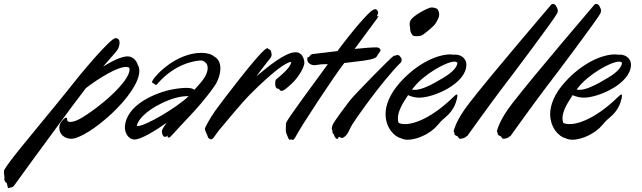

<svg xmlns="http://www.w3.org/2000/svg" viewBox="-306 -696 3280 981"><path d="M298 -448C301 -456 305 -467 305 -477C305 -490 300 -501 284 -501C257 -501 99 -311 41 -236C-17 -162 -217 76 -258 133C-283 168 -286 175 -286 178C-286 195 -283 204 -283 213C-284 215 -284 216 -284 218C-284 225 -281 234 -274 237C-267 241 -270 265 -262 265C-261 265 -260 265 -259 264C-247 260 -241 263 -233 251C-225 239 -74 32 6 -76C40 -123 83 -181 133 -246C201 -298 293 -354 338 -354C344 -354 350 -353 354 -350C355 -347 356 -344 356 -341C356 -277 196 -141 101 -88C79 -76 62 -73 52 -73C41 -73 37 -78 37 -85C37 -94 35 -95 33 -95C28 -95 19 -89 9 -76C1 -66 -3 -55 -3 -43C-3 -7 27 13 58 13C142 13 406 -211 406 -335C406 -347 403 -357 398 -364C391 -389 372 -404 355 -407C352 -407 349 -408 346 -408C313 -408 264 -382 221 -356C253 -394 290 -432 298 -448Z M791 -258C808 -283 820 -317 820 -347C820 -372 811 -395 790 -406C775 -420 749 -426 724 -426C596 -426 490 -315 474 -285C472 -282 471 -279 471 -277C471 -273 475 -271 480 -269C484 -266 488 -262 491 -262C493 -262 495 -264 498 -267C587 -372 694 -387 723 -387C732 -387 741 -380 749 -371C753 -365 755 -357 755 -348C755 -329 745 -303 718 -272C709 -261 698 -250 687 -237C681 -243 668 -247 647 -247C629 -247 605 -245 574 -239C494 -224 336 -162 332 -45C332 -14 351 15 380 17C415 17 487 -28 546 -69C526 -42 521 -32 521 -23C521 -21 521 -20 522 -18C523 -10 527 3 536 3C544 3 546 0 552 -4C551 -3 550 0 550 3C550 5 551 6 553 6C554 6 556 7 557 7C561 7 564 4 574 -7C589 -23 635 -74 668 -108C687 -128 749 -196 791 -258ZM517 -167C576 -196 619 -205 658 -205C597 -145 436 -52 398 -52C396 -52 394 -52 393 -53C397 -80 435 -127 517 -167Z M1079 -433C1078 -440 1073 -443 1066 -445C1062 -447 1064 -450 1061 -450L1055 -448C1018 -429 826 -175 795 -132C764 -88 747 -53 743 -45C742 -42 741 -40 741 -38C742 -31 744 -23 750 -12C756 0 755 5 760 10C765 14 769 16 772 16C777 16 780 13 784 9L811 -28C849 -74 934 -176 969 -211C1098 -340 1158 -378 1182 -380C1181 -365 1165 -342 1136 -317C1120 -303 1119 -301 1107 -292C1102 -288 1100 -283 1100 -267C1101 -254 1103 -247 1110 -244C1112 -242 1114 -242 1116 -242C1118 -242 1121 -243 1121 -240C1121 -240 1121 -232 1134 -232C1146 -232 1167 -253 1187 -271C1207 -289 1249 -345 1249 -376C1249 -391 1242 -411 1229 -421L1219 -427C1214 -428 1210 -429 1204 -429C1151 -429 1061 -354 1004 -306C1035 -349 1068 -390 1076 -400C1080 -406 1082 -411 1082 -416C1082 -423 1079 -428 1079 -433Z M1624 -639C1621 -644 1618 -649 1612 -649C1609 -649 1605 -648 1599 -645C1577 -634 1495 -539 1418 -435C1354 -428 1300 -420 1293 -420C1277 -419 1278 -404 1269 -404C1265 -404 1264 -400 1264 -395C1264 -388 1266 -379 1271 -375C1280 -366 1290 -363 1300 -363C1313 -363 1326 -368 1352 -368H1369C1285 -253 1171 -99 1157 -71C1155 -66 1155 -63 1155 -60C1155 -38 1154 -35 1154 -33C1154 -19 1160 -6 1165 5C1169 15 1171 18 1174 18C1176 18 1178 16 1182 16C1184 16 1187 19 1190 19C1193 19 1198 15 1206 0C1229 -46 1402 -309 1453 -374L1502 -380C1579 -388 1609 -395 1618 -406C1626 -418 1629 -425 1634 -430C1637 -433 1638 -436 1638 -439C1638 -448 1628 -454 1619 -454C1594 -454 1552 -451 1506 -446L1619 -599C1626 -609 1628 -613 1628 -614C1628 -615 1627 -615 1627 -615C1626 -615 1621 -611 1620 -611C1620 -618 1626 -624 1626 -633C1626 -635 1625 -637 1624 -639Z M1743 -402C1737 -406 1741 -406 1735 -411C1732 -414 1728 -415 1725 -415C1723 -415 1721 -414 1719 -414C1715 -411 1710 -412 1706 -411C1694 -405 1503 -211 1479 -179C1455 -147 1401 -77 1393 -56C1390 -48 1389 -43 1389 -40C1389 -34 1392 -33 1392 -31C1392 -20 1394 -11 1400 -10C1402 -10 1399 3 1414 13C1415 14 1416 14 1417 14C1423 14 1423 3 1426 3C1430 3 1434 9 1440 9C1446 9 1453 5 1463 -5C1469 -10 1484 -41 1488 -50C1497 -69 1640 -275 1742 -377C1745 -380 1746 -386 1746 -391C1746 -396 1745 -401 1743 -402ZM1920 -577C1924 -586 1938 -604 1938 -621C1938 -633 1934 -641 1931 -647C1927 -654 1908 -658 1899 -658C1879 -657 1809 -617 1795 -597C1788 -587 1787 -579 1787 -572C1787 -564 1789 -558 1789 -556C1789 -534 1795 -525 1802 -516C1805 -512 1813 -511 1823 -511C1833 -511 1844 -513 1849 -515C1861 -522 1890 -546 1892 -548C1902 -558 1915 -568 1920 -577Z M2029 -193 2031 -207C2031 -211 2030 -213 2028 -213C2024 -213 2018 -208 2009 -199C1907 -100 1817 -62 1764 -62C1750 -62 1739 -64 1731 -68C1728 -75 1727 -83 1727 -92C1727 -123 1745 -160 1779 -210C1792 -203 1817 -197 1836 -197C1911 -197 2077 -269 2077 -366C2077 -396 2051 -417 2020 -417C2017 -417 2016 -417 2014 -416C2008 -417 2002 -418 1995 -418C1930 -418 1829 -375 1740 -277C1684 -215 1664 -158 1664 -113C1664 -43 1710 3 1742 10C1752 15 1764 18 1777 18C1816 18 1864 -2 1895 -25C1936 -55 1927 -61 1969 -96C2012 -131 2024 -171 2029 -193ZM1960 -299C1894 -259 1847 -237 1814 -237C1809 -237 1804 -237 1799 -238C1802 -242 1805 -246 1809 -251C1861 -316 1973 -381 2016 -381C2023 -381 2028 -379 2031 -375C2030 -358 2015 -332 1960 -299Z M2540 -656C2534 -665 2538 -665 2531 -671C2528 -674 2524 -676 2520 -676C2516 -676 2513 -675 2510 -672C2502 -662 2205 -316 2090 -167C2024 -82 2014 -33 2012 -26C2012 -21 2016 -19 2016 -14V-11C2016 -6 2024 -3 2030 0C2038 2 2035 13 2045 13C2055 13 2076 7 2077 0H2078C2081 0 2083 -2 2087 -9C2092 -16 2209 -179 2261 -247C2313 -314 2527 -600 2539 -625C2542 -629 2544 -636 2544 -643C2544 -648 2542 -652 2540 -656Z M2761 -656C2755 -665 2759 -665 2752 -671C2749 -674 2745 -676 2741 -676C2737 -676 2734 -675 2731 -672C2723 -662 2426 -316 2311 -167C2245 -82 2235 -33 2233 -26C2233 -21 2237 -19 2237 -14V-11C2237 -6 2245 -3 2251 0C2259 2 2256 13 2266 13C2276 13 2297 7 2298 0H2299C2302 0 2304 -2 2308 -9C2313 -16 2430 -179 2482 -247C2534 -314 2748 -600 2760 -625C2763 -629 2765 -636 2765 -643C2765 -648 2763 -652 2761 -656Z M2870 -193 2872 -207C2872 -211 2871 -213 2869 -213C2865 -213 2859 -208 2850 -199C2748 -100 2658 -62 2605 -62C2591 -62 2580 -64 2572 -68C2569 -75 2568 -83 2568 -92C2568 -123 2586 -160 2620 -210C2633 -203 2658 -197 2677 -197C2752 -197 2918 -269 2918 -366C2918 -396 2892 -417 2861 -417C2858 -417 2857 -417 2855 -416C2849 -417 2843 -418 2836 -418C2771 -418 2670 -375 2581 -277C2525 -215 2505 -158 2505 -113C2505 -43 2551 3 2583 10C2593 15 2605 18 2618 18C2657 18 2705 -2 2736 -25C2777 -55 2768 -61 2810 -96C2853 -131 2865 -171 2870 -193ZM2801 -299C2735 -259 2688 -237 2655 -237C2650 -237 2645 -237 2640 -238C2643 -242 2646 -246 2650 -251C2702 -316 2814 -381 2857 -381C2864 -381 2869 -379 2872 -375C2871 -358 2856 -332 2801 -299Z"/></svg>

Font: Oregano
Style: Italic
Weight: 400
Italic angle: -12°
Designer: Astigmatic (AOETI)
Foundry: Astigmatic (AOETI)
Version: Version 1.000